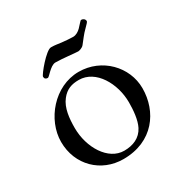

<svg xmlns="http://www.w3.org/2000/svg" viewBox="-149 -715 793 838"><g transform="rotate(-30 247.5 -295.5)"><path d="M125 -458C129 -458 139 -470 148 -478C159 -488 173 -500 187 -500C223 -500 282 -492 298 -492C302 -492 319 -496 327 -506C340 -522 358 -547 374 -562C388 -576 396 -584 396 -588C396 -598 387 -605 377 -605C373 -605 363 -591 349 -577C339 -567 325 -558 310 -558C292 -558 276 -560 254 -562C235 -564 225 -567 203 -567C178 -567 109 -483 109 -473C109 -463 115 -458 125 -458ZM234 14C384 14 460 -96 460 -213C460 -321 370 -414 254 -414C131 -414 35 -298 35 -187C35 -70 122 14 234 14ZM255 -16C175 -16 117 -111 117 -210C117 -258 122 -309 149 -343C173 -374 201 -383 237 -383C322 -383 378 -284 378 -189C378 -150 374 -102 358 -71C338 -32 300 -16 255 -16Z"/></g></svg>

Font: Garamond-Math
Style: Regular
Weight: 400
Version: Version 2019-08-16